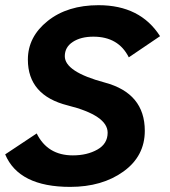

<svg xmlns="http://www.w3.org/2000/svg" viewBox="-25 -710 660 744"><path d="M247.1 14.2Q47.9 14.2 -4.9 -111.8L117.2 -192.9Q159.2 -107.9 257.3 -107.9Q312.5 -107.9 352.3 -130.4Q392.1 -152.8 392.1 -195.8Q392.1 -262.7 237.5 -301.5Q83 -340.3 83 -479Q83 -567.4 159.7 -628.7Q236.3 -689.9 356.9 -689.9Q518.6 -689.9 595.2 -569.8L474.1 -487.8Q434.1 -567.9 336.9 -567.9Q288.1 -567.9 257.1 -547.6Q226.1 -527.3 226.1 -492.2Q226.1 -431.6 381.1 -390.1Q536.1 -348.6 536.1 -203.1Q536.1 -105 453.4 -45.4Q370.6 14.2 247.1 14.2Z"/></svg>

Font: Cadman
Style: Bold Italic
Weight: 700
Italic angle: -12°
Designer: Paul James MIller
Foundry: High-Logic / Made with FontCreator
Version: Version 2.114;March 28, 2021;FontCreator 13.0.0.2683 64-bit